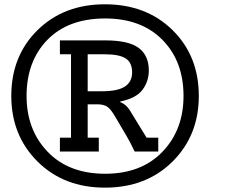

<svg xmlns="http://www.w3.org/2000/svg" viewBox="-20 -789 1040 886"><path d="M32.1 -346.2Q32.1 -530.8 153.2 -650Q274.4 -769.2 464.1 -769.2Q655.1 -769.2 776.3 -650Q897.4 -530.8 897.4 -346.2Q897.4 -164.1 776.3 -43.6Q655.1 76.9 464.1 76.9Q274.4 76.9 153.2 -43.6Q32.1 -164.1 32.1 -346.2ZM102.6 -346.2Q102.6 -189.7 200 -88.5Q297.4 12.8 465.4 12.8Q632.1 12.8 729.5 -88.5Q826.9 -189.7 826.9 -346.2Q826.9 -506.4 729.5 -605.1Q632.1 -703.8 465.4 -703.8Q294.9 -703.8 198.7 -605.1Q102.6 -506.4 102.6 -346.2ZM384.6 -153.8H435.9V-89.7H256.4V-153.8H307.7V-538.5H256.4V-602.6H466.7Q573.1 -602.6 619.9 -567.9Q666.7 -533.3 666.7 -464.1Q666.7 -414.1 637.8 -375Q609 -335.9 534.6 -320.5V-317.9Q548.7 -312.8 561.5 -301.3Q574.4 -289.7 591 -260.3L656.4 -153.8H710.3V-89.7H601.3Q582.1 -130.8 565.4 -159L514.1 -246.2Q492.3 -284.6 475.6 -296.2Q459 -307.7 428.2 -307.7H384.6ZM451.3 -367.9Q523.1 -367.9 556.4 -389.7Q589.7 -411.5 589.7 -455.1Q589.7 -500 560.3 -519.2Q530.8 -538.5 462.8 -538.5H384.6V-367.9Z"/></svg>

Font: Slabo 13px
Style: Regular
Weight: 400
Designer: John Hudson
Foundry: Tiro Typeworks Ltd.
Version: Version 1.02 Build 005a